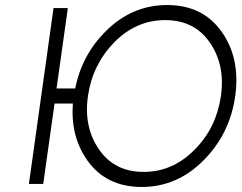

<svg xmlns="http://www.w3.org/2000/svg" viewBox="-20 -732 961 764"><path d="M637 -652Q753 -652 814 -564Q845 -520 856.5 -466.5Q868 -413 859 -350Q850 -287 824 -233.5Q798 -180 754 -136Q667 -48 552 -48Q436 -48 375 -136Q344 -180 332.5 -233.5Q321 -287 330 -350Q339 -413 365.5 -466.5Q392 -520 435 -564Q522 -652 637 -652ZM645 -712Q505 -712 400 -607Q306 -513 279 -380H205L250 -700H193L95 0H152L197 -320H270Q260 -189 328 -93Q403 12 544 12Q684 12 789 -93Q895 -199 916 -350Q937 -501 861 -607Q786 -712 645 -712Z"/></svg>

Font: Unageo
Style: Light-Italic
Weight: 300
Designer: Richard Sepsi
Foundry: Richard Sepsi
Version: Version 2.000